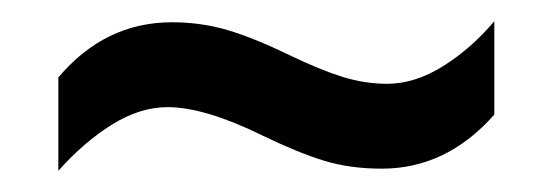

<svg xmlns="http://www.w3.org/2000/svg" viewBox="-20 -494 520 181"><path d="M228 -366Q173 -393 138 -393Q112 -393 85.5 -376.5Q59 -360 35 -333V-421Q79 -473 142 -473Q170 -473 195 -465.5Q220 -458 253 -442Q282 -428 303 -421.5Q324 -415 345 -415Q371 -415 397.5 -431.5Q424 -448 446 -474V-386Q401 -335 340 -335Q310 -335 285.5 -342.5Q261 -350 228 -366Z"/></svg>

Font: Noto Sans Tamil UI Condensed Medium
Style: Regular
Weight: 500
Width: 3
Designer: Jelle Bosma - Monotype Design Team
Foundry: Monotype Imaging Inc.
Version: Version 2.004; ttfautohint (v1.8.4.7-5d5b)